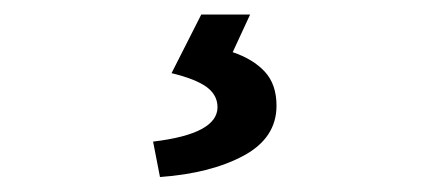

<svg xmlns="http://www.w3.org/2000/svg" viewBox="-20 -23 587 259"><path d="M353 119.6Q353 163.1 308.6 187Q264.2 210.9 195.8 215.8L186.5 168Q273.4 157.7 273.4 121.6Q273.4 105 258.5 94.2Q243.7 83.5 211.4 75.7L251.5 -3.4H317.4L293.9 47.4Q321.3 56.6 337.2 73.7Q353 90.8 353 119.6Z"/></svg>

Font: Varta
Style: Bold
Weight: 700
Designer: Joana Correia, Viktoriya Grabowska, Eben Sorkin
Foundry: Sorkin Type
Version: Version 1.002; ttfautohint (v1.3) -l 8 -r 24 -G 200 -x 12 -H